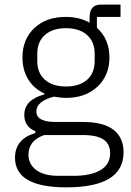

<svg xmlns="http://www.w3.org/2000/svg" viewBox="-20 -598 568 830"><path d="M267.1 211.9Q44.9 211.9 44.9 84Q44.9 2.9 132.8 -22.9V-30.8Q85 -50.3 85 -101.1Q85 -166.5 171.9 -189.9V-193.8Q127 -214.4 102.1 -254.6Q77.1 -294.9 77.1 -350.1Q77.1 -428.2 128.4 -476.6Q179.7 -524.9 264.2 -524.9Q322.8 -524.9 367.2 -500V-522.9Q367.2 -578.1 416 -578.1H501V-524.9H398.9V-478Q453.1 -429.2 453.1 -350.1Q453.1 -272 401.4 -223.4Q349.6 -174.8 265.1 -174.8Q244.1 -174.8 212.9 -180.2Q137.2 -160.2 137.2 -116.2Q137.2 -70.8 219.2 -70.8H336.9Q427.2 -70.8 470.7 -36.9Q514.2 -2.9 514.2 60.1Q514.2 211.9 267.1 211.9ZM265.1 -224.1Q323.2 -224.1 356.2 -252.9Q389.2 -281.7 389.2 -334V-365.2Q389.2 -417.5 356.2 -446.8Q323.2 -476.1 265.1 -476.1Q207 -476.1 174.1 -446.8Q141.1 -417.5 141.1 -365.2V-334Q141.1 -282.2 174.3 -253.2Q207.5 -224.1 265.1 -224.1ZM232.9 162.1H297.9Q372.6 162.1 414.3 137.5Q456.1 112.8 456.1 64Q456.1 25.9 428.5 5.9Q400.9 -14.2 336.9 -14.2H170.9Q103 9.8 103 70.8Q103 111.3 136.2 136.7Q169.4 162.1 232.9 162.1Z"/></svg>

Font: Anuphan Light
Style: Regular
Weight: 300
Designer: Mike Abbink, Paul van der Laan, Pieter van Rosmalen, Mint Tantisuwanna
Foundry: Bold Monday; Cadson Demak
Version: Version 3.002;hotconv 1.0.109;makeotfexe 2.5.65596